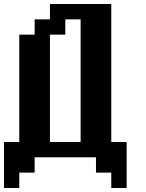

<svg xmlns="http://www.w3.org/2000/svg" viewBox="-20 -789 732 963"><path d="M384.3 -76.7V-691.9H307.6V-615.2H230.5V-76.7ZM0 153.8V-76.7H76.7V-615.2H153.8V-691.9H230.5V-769H538.1V-76.7H615.2V153.8H538.1V76.7H461.4V0H153.8V76.7H76.7V153.8Z"/></svg>

Font: Good Old DOS
Style: Regular
Weight: 400
Designer: Vasily Draigo
Foundry: Vasily Draigo
Version: 1.0